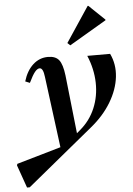

<svg xmlns="http://www.w3.org/2000/svg" viewBox="-162 -830 789 1139"><g transform="rotate(-5 232.5 -261.0)"><path d="M-48 260 -96 124 -93 115 170 39 115 -384Q109 -438 88 -438Q74 -438 59 -419.5Q44 -401 23 -357L-4 -368Q15 -431 53.5 -466Q92 -501 143 -501Q188 -501 208.5 -475Q229 -449 237 -383L275 -35L296 -53Q355 -103 384.5 -173.5Q414 -244 412 -325Q410 -406 376 -487H512Q543 -423 534.5 -348Q526 -273 481 -198Q436 -123 358 -60L-32 260ZM281 -558 265 -573 404 -782H408L502 -692V-688Z"/></g></svg>

Font: Platypi Medium
Style: Italic
Weight: 500
Italic angle: -13°
Designer: David Sargent
Foundry: Bolt Cutter Type
Version: Version 1.200; ttfautohint (v1.8.4.7-5d5b)